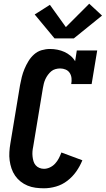

<svg xmlns="http://www.w3.org/2000/svg" viewBox="-20 -1007 570 1035"><path d="M217 8Q194 8 171.5 5Q149 2 128.5 -6.5Q108 -15 91 -28.5Q74 -42 61.5 -60Q49 -78 42 -99Q35 -120 32 -142Q29 -164 30.5 -187.5Q32 -211 36 -234L88 -548Q92 -570 97.5 -592Q103 -614 112 -635.5Q121 -657 133.5 -677.5Q146 -698 164 -714Q182 -730 204.5 -736.5Q227 -743 250 -743Q270 -743 290 -739Q310 -735 327.5 -727Q345 -719 360 -706.5Q375 -694 385 -677L394 -735H504L474 -554H364Q367 -570 365.5 -585.5Q364 -601 356 -613.5Q348 -626 334 -632Q320 -638 304 -638Q292 -638 279 -634.5Q266 -631 256 -622.5Q246 -614 238 -603Q230 -592 224.5 -580Q219 -568 216 -555.5Q213 -543 211 -531L159 -217Q156 -203 155 -190Q154 -177 155.5 -163.5Q157 -150 160.5 -138Q164 -126 172 -116.5Q180 -107 192 -102Q204 -97 217 -97Q233 -97 249 -104.5Q265 -112 277 -125Q289 -138 297 -153.5Q305 -169 311 -185L424 -143Q411 -111 391 -82.5Q371 -54 343 -32.5Q315 -11 282 -1.5Q249 8 217 8ZM274 -800 167 -929 249 -981 335 -861 461 -987 530 -923 378 -800Z"/></svg>

Font: Iosevka Slab Extrabold
Style: Italic
Weight: 800
Italic angle: -9°
Monospace: yes
Designer: Belleve Invis
Foundry: Belleve Invis
Version: Version 11.1.0; ttfautohint (v1.8.3)